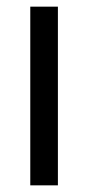

<svg xmlns="http://www.w3.org/2000/svg" viewBox="-20 -557 265 577"><path d="M154 0V-537H71V0Z"/></svg>

Font: Noto Sans Malayalam Condensed
Style: Regular
Weight: 400
Width: 3
Designer: Jelle Bosma - Monotype Design Team
Foundry: Monotype Imaging Inc.
Version: Version 2.104